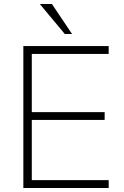

<svg xmlns="http://www.w3.org/2000/svg" viewBox="-20 -934 616 954"><path d="M96 0V-705H520V-666H138V-377H500V-338H138V-39H520V0ZM302 -765 178 -914H238L338 -765Z"/></svg>

Font: wassup Sans
Style: Light
Weight: 200
Version: Version 2.001